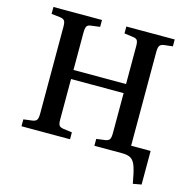

<svg xmlns="http://www.w3.org/2000/svg" viewBox="-122 -830 1097 1104"><g transform="rotate(15 426.5 -278.0)"><path d="M765 154Q754 90 743 57Q732 24 713.5 12Q695 0 661 0H495V-41L548 -48Q566 -51 572.5 -61Q579 -71 579 -99V-336H266V-95Q266 -69 272.5 -60Q279 -51 298 -48L350 -41V0H61V-41L115 -48Q133 -51 139.5 -61Q146 -71 146 -99V-615Q146 -641 139.5 -650.5Q133 -660 113 -663L61 -669V-710H350V-669L296 -662Q278 -660 272 -649Q266 -638 266 -611V-390H579V-615Q579 -641 572.5 -650.5Q566 -660 546 -662L495 -669V-710H783V-669L730 -663Q712 -660 705.5 -649.5Q699 -639 699 -612V-55H815V145Z"/></g></svg>

Font: Literata 36pt Medium
Style: Regular
Weight: 500
Designer: Latin by Veronika Burian and Jose Scaglione. Greek by Irene Vlachou. Cyrillic by Vera Evstafieva.
Foundry: TypeTogether
Version: Version 3.002